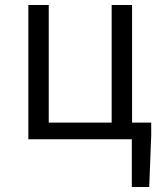

<svg xmlns="http://www.w3.org/2000/svg" viewBox="-20 -560 652 772"><path d="M510 192H580L588 -16V-67H511V-540H429V-67H176V-540H94V0H510Z"/></svg>

Font: Noto Sans CJK HK DemiLight
Style: Regular
Weight: 350
Designer: Ryoko NISHIZUKA 西塚涼子 (kana, bopomofo & ideographs); Paul D. Hunt (Latin, Greek & Cyrillic); Sandoll Communications 산돌커뮤니
Foundry: Adobe
Version: Version 2.004;hotconv 1.0.118;makeotfexe 2.5.65603